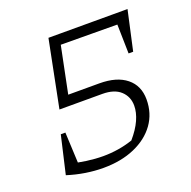

<svg xmlns="http://www.w3.org/2000/svg" viewBox="-111 -708 820 826"><g transform="rotate(-20 298.5 -295.5)"><path d="M226 8Q187 8 145.5 1.5Q104 -5 63 -18L82 -62Q127 -51 167 -45.5Q207 -40 243 -40Q314 -40 379 -62Q411 -99 426.5 -133.5Q442 -168 442 -199Q442 -240 413.5 -266.5Q385 -293 330 -293H134L167 -340H334Q413 -340 457 -304.5Q501 -269 501 -206Q501 -142 466.5 -94Q432 -46 370 -19Q308 8 226 8ZM132 -18H63L103 -191H124ZM134 -293 195 -599H244L186 -314ZM529 -551 209 -553 195 -599H538ZM496 -418 492 -599H557L517 -418Z"/></g></svg>

Font: Piazzolla Thin ExtraLight
Style: Italic
Weight: 250
Italic angle: -11.3°
Version: Version 2.005